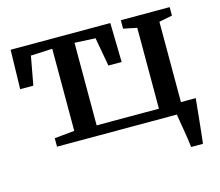

<svg xmlns="http://www.w3.org/2000/svg" viewBox="-102 -675 1129 987"><g transform="rotate(-15 462.0 -181.5)"><path d="M133 0V-45L239.5 -55.5V-492.5L124.5 -487L96.5 -334.5H26.5L31.5 -543H562L566.5 -334.5H496L468.5 -487L358 -492.5V-53H689.5V-483.5L618 -498V-543H878V-498L807.5 -484V0ZM798.5 180Q796.5 160.5 792.8 136Q789 111.5 784.8 86Q780.5 60.5 776.8 37.8Q773 15 770.5 -0.5L732 -56.5H886.5Q884.5 -38 882 -14Q879.5 10 877 36.5Q874.5 63 871.5 89.2Q868.5 115.5 866.2 139Q864 162.5 861.5 180Z"/></g></svg>

Font: Merriweather 48pt SemiBold
Style: Regular
Weight: 600
Version: Version 2.100